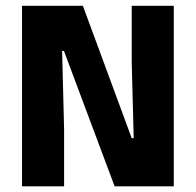

<svg xmlns="http://www.w3.org/2000/svg" viewBox="-20 -660 693 680"><path d="M273.5 -639.5 446.5 -170.5H453.5L446.5 -440.5V-639.5H595.5V0H386L206.5 -479.5H200L207 -203.5V0H58V-639.5Z"/></svg>

Font: Anek Latin Medium
Style: Bold
Weight: 700
Version: Version 1.003